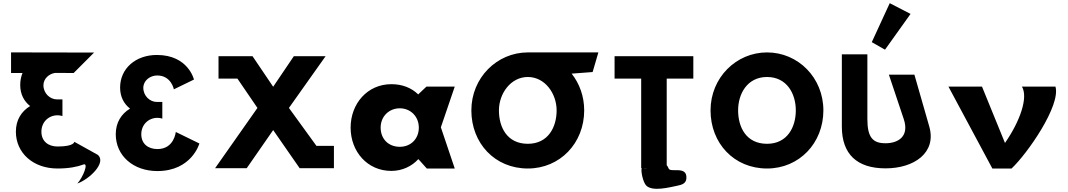

<svg xmlns="http://www.w3.org/2000/svg" viewBox="-20 -1055 6683 1202"><path d="M593.2 -85C647.2 -36 540.5 66.4 464.2 94C500.1 54.3 537.2 -39 501.8 -25C464.2 -10.8 411.8 -0.1 339.5 -0.1C189 -0.1 79.4 -96.2 79.4 -230.5C79.4 -304.4 114.2 -358 168.6 -391.1C130.4 -420.9 106.6 -465.1 106.6 -522.9C106.6 -549.9 111.6 -575.2 120.9 -598.1L49.2 -598V-727L569 -726L441.2 -598C441.2 -598 413.3 -598.5 324.9 -598.5C285.5 -592.6 251.9 -561.6 251.9 -521.2C251.9 -470.2 293.6 -432.8 336.1 -432.8H370.9V-328.2C370.9 -328.2 357.3 -333.3 340.3 -333.3C284.2 -333.3 239.2 -290.8 239.2 -230.5C239.2 -171 281.7 -137.8 340.3 -137.8C445.7 -137.8 445.3 -167.3 445.3 -167.3Z M1068.5 -495.8 1194.3 -557C1194.3 -557 1158.6 -710.9 962.2 -710.9C828.8 -710.9 731.9 -625.9 731.9 -506.9C731.9 -449.1 755.7 -404.9 794 -375.1C739.5 -342 704.7 -288.4 704.7 -214.5C704.7 -80.2 814.3 15.9 964.8 15.9C1180.7 15.9 1228.3 -156.7 1228.3 -156.7L1080.4 -228.9C1080.4 -228.9 1071 -121.8 965.7 -121.8C907 -121.8 864.5 -155 864.5 -214.5C864.5 -274.8 909.5 -317.3 965.7 -317.3C982.7 -317.3 996.2 -312.2 996.2 -312.2V-416.8H961.4C918.9 -416.8 877.2 -454.2 877.2 -505.2C877.2 -550.2 918.9 -582.5 964 -582.5C1052.3 -582.5 1068.5 -495.8 1068.5 -495.8Z M1856 -1.9H2070.5V-141.9H1961L1788.8 -379.3L2018.3 -703.1H1819.5L1690.2 -511.9L1561 -703.1L1348 -703V-563H1466.3L1591.7 -379.3L1326.5 -1.9H1524.5L1690.2 -240.7Z M2363 -256C2363 -327 2416 -377 2483 -377C2549 -377 2602 -327 2602 -256C2602 -186 2552 -136 2483 -136C2411 -136 2363 -186 2363 -256ZM2175 -256C2175 -106 2280 15 2430 15C2500 15 2560 -16 2598 -58H2600L2652 0H2827L2740 -258L2827 -513H2650L2598 -464C2556 -505 2499 -528 2430 -528C2280 -528 2175 -406 2175 -256Z M3726.1 -727 3284.1 -726.9C3091.3 -726.6 2930.9 -568.6 2930.9 -363.9C2930.9 -159.1 3077.1 -0.1 3284.5 -0.1C3486 -0.1 3637.3 -159.1 3637.3 -363.9C3637.3 -452.3 3607.8 -531.9 3558.8 -594L3690.1 -604ZM3284.5 -573C3392.5 -573 3464.7 -468.5 3464.7 -363.9C3464.7 -259.4 3412 -154.8 3284.5 -154.8C3153.6 -154.8 3103.5 -259.4 3103.5 -363.9C3103.5 -468.4 3176.5 -573 3284.5 -573Z M4033.4 -1.1C4025 -0.1 4016.3 -0.1 4007.5 -1.6ZM3827.5 -562.9H3994.1V-1.9L3998 -1.8C3990.1 9.2 4004.2 87 4027 108C4066.8 144.6 4166 119 4219 108C4249 102 4274.4 93.7 4277 63C4284 -21 4177.2 28.7 4166 0C4162.4 -9.2 4158.4 -16 4153.9 -20.9V-562.9H4320.5V-703.1H3827.5Z M4600.9 -363.9C4600.9 -468.5 4658.7 -573 4781.9 -573C4906 -573 4962.1 -468.5 4962.1 -363.9C4962.1 -259.4 4909.4 -154.8 4781.9 -154.8C4651 -154.8 4600.9 -259.4 4600.9 -363.9ZM4428.3 -363.9C4428.3 -159.1 4574.5 -0.1 4781.9 -0.1C4983.4 -0.1 5134.7 -159.1 5134.7 -363.9C5134.7 -568.8 4976.6 -726.9 4781.9 -726.9C4589 -726.9 4428.3 -568.8 4428.3 -363.9Z M5704.6 -587.5H5544.8L5637.9 -309.5C5674.4 -200.5 5602.2 -158.2 5524 -158.2C5445.8 -158.2 5410.1 -192.2 5410.1 -309.5V-715H5250.3V-262.8C5250.3 -89.4 5345.5 -1 5524 -1C5702.5 -1 5844.7 -98.6 5797.7 -262.8ZM5437.7 -791 5520.5 -744 5680.4 -967.9 5550.1 -1035.1Z M6127.6 -513H5917.6L6192.6 0H6312.6C6411 -91.8 6622.2 -394.7 6587.6 -513H6377.6C6418.4 -445 6365.9 -295.8 6271.6 -160Z"/></svg>

Font: Sztylet
Style: Bd
Weight: 700
Foundry: Cannot Into Space Fonts, PlusOne Fonts
Version: Version 0.12